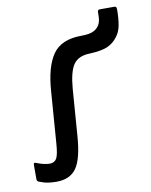

<svg xmlns="http://www.w3.org/2000/svg" viewBox="-71 -632 550 698"><g transform="rotate(-10 203.5 -283.0)"><path d="M82 12Q66 12 51.5 10Q37 8 17 0Q11 -3 11 -10V-62Q11 -73 21 -68Q49 -57 69 -57Q86 -57 94 -70Q102 -83 105 -126L119 -313Q125 -404 156.5 -449.5Q188 -495 263 -495Q295 -495 310.5 -504Q326 -513 332 -528Q336 -538 336.5 -549Q337 -560 337 -570Q337 -578 346 -578H400Q407 -578 407 -567Q407 -534 402.5 -509Q398 -484 384 -467Q371 -449 349 -438.5Q327 -428 281 -426Q239 -425 221 -399Q203 -373 198 -310L185 -137Q179 -55 155.5 -21.5Q132 12 82 12Z"/></g></svg>

Font: Sofia Sans Semi Condensed
Style: Regular
Weight: 400
Designer: Botio Nikoltchev, Ani Petrova
Foundry: lettersoup
Version: Version 4.100; ttfautohint (v1.8.4.7-5d5b)